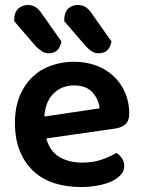

<svg xmlns="http://www.w3.org/2000/svg" viewBox="-20 -736 574 771"><path d="M166 -180Q180 -129 218 -106Q256 -83 312 -83Q354 -83 389.5 -95.5Q425 -108 447 -122Q461 -114 470 -100Q479 -86 479 -70Q479 -50 465.5 -34.5Q452 -19 428.5 -8Q405 3 373 9Q341 15 304 15Q245 15 196.5 -1Q148 -17 113.5 -49.5Q79 -82 59.5 -130Q40 -178 40 -242Q40 -304 59 -350Q78 -396 110.5 -427Q143 -458 186 -473Q229 -488 277 -488Q326 -488 367 -472.5Q408 -457 437 -429.5Q466 -402 482.5 -363.5Q499 -325 499 -280Q499 -252 484.5 -238Q470 -224 444 -220ZM277 -393Q228 -393 195 -360.5Q162 -328 158 -268L380 -301Q376 -338 351 -365.5Q326 -393 277 -393ZM37 -651V-657Q37 -686 53 -701Q69 -716 92 -716Q110 -716 123.5 -707Q137 -698 148 -681L227 -569Q221 -543 208 -532.5Q195 -522 176 -522Q160 -522 147.5 -530.5Q135 -539 124 -550ZM238 -651V-657Q238 -686 253.5 -701Q269 -716 292 -716Q311 -716 324.5 -707Q338 -698 349 -681L428 -569Q422 -543 409 -532.5Q396 -522 376 -522Q361 -522 348.5 -530Q336 -538 325 -550Z"/></svg>

Font: Baloo Bhaina 2 SemiBold
Style: Regular
Weight: 600
Designer: Yesha Goshar, Manish Minz, Shuchita Grover and Ek Type
Foundry: Ek Type
Version: Version 1.640;hotconv 1.0.111;makeotfexe 2.5.65597; ttfautoh